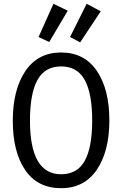

<svg xmlns="http://www.w3.org/2000/svg" viewBox="-20 -975 640 1006"><path d="M182 -781 260 -955 335 -919 238 -755ZM347 -781 434 -955 508 -916 400 -753ZM553 -344Q553 -183 487.5 -86Q422 11 300 11Q177 11 112 -84Q47 -179 47 -343Q47 -504 112.5 -602Q178 -700 300 -700Q422 -700 487.5 -603.5Q553 -507 553 -344ZM137 -343Q137 -62 300 -62Q385 -62 424 -132.5Q463 -203 463 -344Q463 -485 424 -556Q385 -627 300 -627Q215 -627 176 -555.5Q137 -484 137 -343Z"/></svg>

Font: Fira Mono
Style: Regular
Weight: 400
Designer: Carrois Corporate & Edenspiekermann AG
Foundry: Carrois Corporate GbR & Edenspiekermann AG
Version: Version 3.206;PS 003.206;hotconv 1.0.70;makeotf.lib2.5.58329